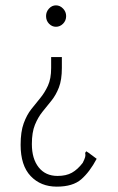

<svg xmlns="http://www.w3.org/2000/svg" viewBox="-20 -574 440 717"><path d="M189 -554Q204 -554 215.5 -542Q227 -530 227 -514Q227 -497 215.5 -485.5Q204 -474 189 -474Q174 -474 163 -485.5Q152 -497 152 -514Q152 -530 163 -542Q174 -554 189 -554ZM211 -320Q211 -276 200 -247.5Q189 -219 172 -198Q155 -177 138.5 -156.5Q122 -136 110.5 -108Q99 -80 99 -36Q99 19 124.5 51Q150 83 195 83Q227 83 248.5 71Q270 59 289 34Q296 20 298 12.5Q300 5 298 -3L302 -9L310 -4L341 19Q315 68 283.5 95.5Q252 123 192 123Q132 123 94.5 83.5Q57 44 57 -33Q57 -82 68.5 -113.5Q80 -145 97 -166.5Q114 -188 130.5 -208Q147 -228 159 -254Q171 -280 171 -320V-361H211Z"/></svg>

Font: Inconsolata Condensed Light
Style: Regular
Weight: 300
Width: 3
Monospace: yes
Designer: Raph Levien, Cyreal, Brenton Simpson
Foundry: Raph Levien, Cyreal, Google
Version: Version 3.001; ttfautohint (v1.8.2.53-6de2)